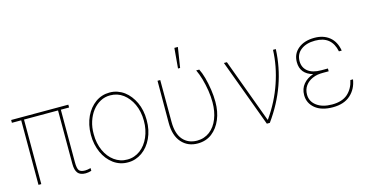

<svg xmlns="http://www.w3.org/2000/svg" viewBox="-78 -1126 2892 1502"><g transform="rotate(-15 1368.5 -374.5)"><path d="M463.1 8.5Q419 8.5 399.9 -15.6Q380.7 -39.8 380.7 -89.5V-522.7H105.1V0H82.4V-522.7H7.1V-545.5H470.2V-522.7H403.4V-96.6Q403.4 -48.3 415.8 -30.9Q428.6 -14.2 463.8 -14.2Q483.3 -14.2 509.9 -21.3V0.7Q485.4 8.5 463.1 8.5Z M579.2 0ZM805.4 11.4Q772.7 11.7 743.1 2Q713.4 -7.8 688.4 -26.3Q663.4 -44.7 642.9 -70.7Q622.5 -96.6 608.5 -128Q594.5 -159.4 586.8 -195.8Q579.2 -232.2 579.5 -271.3Q579.5 -313.6 587.7 -350.7Q595.9 -387.8 610.4 -418.7Q625 -449.6 645.2 -474.4Q665.5 -499.3 690 -517Q741.5 -554 805.4 -554Q839.1 -554 868.6 -543.7Q898.1 -533.4 922.8 -515.1Q947.4 -496.8 967.3 -471.2Q987.2 -445.7 1001.4 -415.5Q1031.2 -351.6 1031.2 -271.3Q1031.6 -230.1 1023.8 -193.2Q1016 -156.2 1001.2 -124.8Q986.5 -93.4 965.9 -68Q945.3 -42.6 919.9 -24.9Q894.5 -7.1 865.6 2.3Q836.6 11.7 805.4 11.4ZM805.4 -11.4Q834.9 -11 861.5 -20.1Q888.1 -29.1 910.9 -46Q933.6 -62.9 951.7 -86.6Q969.8 -110.4 982.6 -139.6Q995.4 -168.7 1002.1 -202.1Q1008.9 -235.4 1008.5 -271.3Q1008.5 -310 1001.2 -343.9Q994 -377.8 980.6 -406.4Q967.3 -435 949 -457.9Q930.8 -480.8 909.1 -497.2Q863.3 -531.2 805.4 -531.2Q761.7 -532 724.4 -511.7Q687.1 -491.5 659.8 -456.1Q632.5 -420.8 617 -373.2Q601.6 -325.6 602.3 -271.3Q601.9 -233.7 609 -199.6Q616.1 -165.5 629.3 -136.5Q642.4 -107.6 661 -84.2Q679.7 -60.7 702.2 -44.6Q724.8 -28.4 750.9 -19.7Q777 -11 805.4 -11.4Z M1191.8 0ZM1370.7 9.9Q1290.5 9.9 1241.1 -45.8Q1191.8 -101.6 1191.8 -203.8L1192.5 -545.5H1214.5L1215.2 -204.5Q1215.6 -110.1 1257.8 -61.4Q1299.7 -13.5 1371.1 -12.8Q1400.9 -12.8 1426.8 -21.5Q1452.8 -30.2 1474.3 -46.5Q1495.7 -62.9 1512.8 -86.3Q1529.8 -109.7 1541.5 -139.6Q1564.6 -198.2 1564.6 -271.7Q1564.6 -318.9 1557.2 -366.8Q1540.1 -473 1505.7 -545.5H1530.5Q1562.9 -481.2 1579.9 -367.9Q1587.4 -317.1 1587.4 -268.8Q1587.4 -190 1561.4 -128.2Q1534.8 -64.6 1486.2 -27Q1437.5 9.9 1370.7 9.9ZM1389.2 -596.6H1372.2L1386.4 -759.9H1414.8Z M1956 0H1931.8L1730.1 -545.5H1754.3L1945.3 -28.4H1948.2Q2033.7 -150.2 2078.1 -282.3Q2123.2 -414.4 2127.8 -545.5H2150.6Q2137.8 -252.1 1956 0Z M2465.2 9.9Q2373.9 9.9 2322.4 -32.3Q2271.3 -74.9 2271.3 -139.2Q2271.3 -192.5 2301.5 -228Q2331.7 -264.2 2382.1 -280.5Q2282.7 -308.6 2282.7 -403.8Q2282.7 -471.2 2332.4 -511.7Q2382.1 -552.6 2463.8 -552.6Q2536.9 -552.6 2585.2 -513.8Q2633.2 -475.1 2645.6 -400.6H2622.9Q2596.9 -529.8 2463.8 -529.8Q2391.7 -529.8 2348.7 -496.4Q2306.1 -463.8 2305.4 -406.2Q2305.4 -353.7 2343.4 -323.2Q2381 -293.3 2451 -293.3H2505V-270.6H2461.6Q2448.2 -270.6 2436.8 -269.9Q2425.4 -269.2 2414.8 -267.4Q2404.1 -265.6 2393.6 -262.4Q2383.2 -259.2 2372.2 -254.3Q2335.9 -237.9 2315 -208.3Q2294 -178.6 2294 -137.8Q2294.4 -81.7 2340.9 -47.2Q2387.1 -12.8 2465.2 -12.8Q2546.5 -12.8 2592 -52.9Q2637.4 -93.8 2651.3 -160.5H2672.6Q2660.9 -84.5 2608.3 -37.3Q2555.8 9.9 2465.2 9.9Z"/></g></svg>

Font: Linik Sans Thin
Style: Regular
Weight: 100
Designer: Fonts by Rasmus Andersson / Changes by Cristiano Sobral with parts from Marc Monis
Foundry: rsms
Version: Version 3.020; ttfautohint (v1.6)